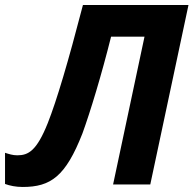

<svg xmlns="http://www.w3.org/2000/svg" viewBox="-50 -734 770 764"><path d="M40 10C152 10 211 -32 278 -203C309 -288 354 -436 392 -588H525L400 0H548L700 -714H280C221 -487 176 -335 140 -244C96 -134 63 -116 19 -116C0 -116 -14 -121 -30 -126V-2C-11 5 13 10 40 10Z"/></svg>

Font: BC Sans
Style: Bold Italic
Weight: 700
Italic angle: -12°
Designer: Monotype Design Team
Province of B.C.
Foundry: Monotype Imaging Inc.
Version: Version 2.000;GOOG;noto-source:20170915:90ef993387c0